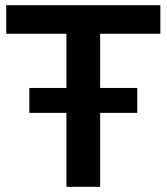

<svg xmlns="http://www.w3.org/2000/svg" viewBox="-20 -720 642 740"><path d="M236 0V-590H4V-700H598V-590H366V0ZM93 -285V-381H509V-285Z"/></svg>

Font: MOST Montserrat SemiBold
Style: Regular
Weight: 600
Designer: Julieta Ulanovsky
Foundry: Julieta Ulanovsky
Version: Version 8.000;March 11, 2024;FontCreator 15.0.0.2926 64-bit